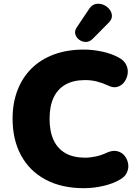

<svg xmlns="http://www.w3.org/2000/svg" viewBox="-20 -976 728 1007"><path d="M420 11Q303 11 219 -34Q135 -79 90.5 -161Q46 -243 46 -353Q46 -435 71.5 -502Q97 -569 145.5 -617Q194 -665 263.5 -690.5Q333 -716 420 -716Q466 -716 515.5 -705.5Q565 -695 603 -674Q631 -659 642 -636Q653 -613 649.5 -589Q646 -565 632 -546Q618 -527 596 -520.5Q574 -514 548 -527Q518 -541 488.5 -548.5Q459 -556 427 -556Q365 -556 323.5 -532.5Q282 -509 261 -464Q240 -419 240 -353Q240 -287 261 -241.5Q282 -196 323.5 -172.5Q365 -149 427 -149Q453 -149 483 -155.5Q513 -162 542 -176Q572 -189 595.5 -183Q619 -177 633.5 -159Q648 -141 652 -117.5Q656 -94 645.5 -71Q635 -48 609 -34Q574 -13 522.5 -1Q471 11 420 11ZM467 -773Q450 -756 430.5 -756Q411 -756 395.5 -767.5Q380 -779 375 -796.5Q370 -814 383 -833L448 -930Q462 -951 482 -955Q502 -959 521 -951.5Q540 -944 553 -928.5Q566 -913 567 -894Q568 -875 550 -857Z"/></svg>

Font: Nunito ExtraLight Black
Style: Regular
Weight: 900
Version: Version 3.602